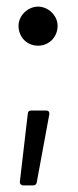

<svg xmlns="http://www.w3.org/2000/svg" viewBox="-20 -485 237 580"><path d="M95 -347C128 -347 154 -373 154 -407C154 -439 125 -465 95 -465C65 -465 36 -439 36 -407C36 -373 61 -347 95 -347ZM50 75H80C86 75 90 72 91 66L129 -140C130 -146 127 -151 120 -151H74C68 -151 65 -149 64 -142L40 64C39 70 44 75 50 75Z"/></svg>

Font: Barlow Semi Condensed
Style: Regular
Weight: 400
Width: 4
Designer: Jeremy Tribby
Foundry: Tribby Type
Version: Version 1.422;hotconv 1.0.109;makeotfexe 2.5.65596